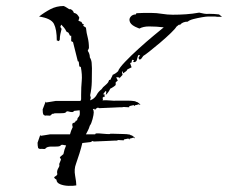

<svg xmlns="http://www.w3.org/2000/svg" viewBox="-20 -629 759 639"><path d="M234 -12Q224 -10 208 -10.5Q192 -11 180 -16Q168 -21 168 -31Q156 -38 163 -41.5Q170 -45 171 -50Q170 -51 170 -56Q170 -63 175 -71Q179 -77 177 -83L183 -98L179 -106L191 -116Q194 -132 200 -145Q194 -146 189 -147Q184 -148 181 -144Q179 -142 173 -141.5Q167 -141 160 -141Q153 -141 147 -141Q141 -141 139 -139H138Q138 -141 134 -137Q130 -133 128 -133Q128 -133 121 -133.5Q114 -134 113 -133L107 -136Q106 -140 105.5 -144.5Q105 -149 105 -154L114 -180Q115 -179 115 -178Q115 -177 116 -177Q118 -177 132 -179.5Q146 -182 147 -182H213Q216 -194 222 -206Q218 -219 224.5 -220Q231 -221 232 -227Q237 -227 237.5 -232Q238 -237 240 -238Q245 -243 245.5 -249Q246 -255 245 -262L227 -260Q224 -256 220 -256Q214 -256 208 -258Q202 -260 199 -255Q197 -253 191 -252.5Q185 -252 178 -252Q171 -252 165 -252Q159 -252 157 -250H155Q155 -252 151.5 -248Q148 -244 146 -244Q146 -244 139 -244.5Q132 -245 130 -244L125 -247Q123 -250 122.5 -255Q122 -260 122 -265L132 -291Q133 -290 133 -289Q133 -288 134 -288Q136 -288 150 -290.5Q164 -293 165 -293H248L249 -296Q249 -297 250 -298V-313Q250 -339 252 -359.5Q254 -380 249 -406L244 -408L242 -424L239 -425L223 -489L217 -492V-510H213L208 -520L201 -524Q198 -531 193.5 -536.5Q189 -542 184 -547L181 -541L182 -537L185 -533Q183 -525 181 -516Q179 -507 179 -497L176 -492L171 -494H169Q169 -531 159.5 -549.5Q150 -568 110 -574Q128 -588 148 -598.5Q168 -609 192 -609Q197 -607 201.5 -604Q206 -601 211 -598L213 -599Q223 -596 226 -586Q233 -585 237.5 -580Q242 -575 244 -570L241 -560L251 -556L255 -549H259L257 -543L266 -537Q268 -518 272 -504Q276 -488 276 -469L272 -460Q279 -450 279 -438Q284 -430 285 -420.5Q286 -411 286 -402Q286 -380 285.5 -357Q285 -334 280 -312L282 -304L280 -295Q294 -300 301 -312Q307 -324 318 -332Q323 -340 329 -344Q335 -349 340 -355V-359L341 -356L343 -363H347Q349 -368 351.5 -372Q354 -376 355 -380Q360 -382 364.5 -385Q369 -388 373 -392Q376 -402 396 -423Q416 -444 442 -467.5Q468 -491 491.5 -510.5Q515 -530 525 -538Q501 -541 476 -541Q457 -541 444 -534L439 -536Q418 -544 413 -554.5Q408 -565 414.5 -573Q421 -581 432 -581L434 -585Q440 -585 446 -585.5Q452 -586 459 -586H483Q501 -586 519 -583Q537 -580 555 -580Q577 -580 599 -581.5Q621 -583 643 -587Q651 -585 659.5 -583.5Q668 -582 676 -583Q684 -583 692.5 -582.5Q701 -582 709 -581L719 -573Q713 -573 707 -573Q701 -573 696 -574H672Q666 -574 651.5 -571.5Q637 -569 623.5 -565.5Q610 -562 605 -557Q587 -557 578 -545L577 -548L567 -540Q564 -534 548.5 -519Q533 -504 513 -487Q493 -470 477 -457.5Q461 -445 457 -443L449 -432L443 -431L441 -437L446 -445L441 -446Q439 -443 438 -439.5Q437 -436 436 -432Q435 -423 426 -422L423 -424L426 -429L420 -430L418 -425L419 -422L413 -419L418 -405L404 -398L401 -393L390 -385L387 -393L386 -388L388 -380L377 -368V-372L372 -371L370 -373L367 -371L372 -361L365 -355V-346Q362 -343 356 -339Q350 -335 347 -334Q341 -321 332 -313L334 -324L331 -326L323 -315H328V-306L325 -307L321 -303L323 -299L321 -295Q332 -296 348 -294.5Q364 -293 365 -294H407Q418 -294 430 -292Q431 -292 431.5 -291Q432 -290 434 -290Q437 -290 443 -285Q449 -280 446 -280Q444 -280 444 -281Q444 -282 442 -282Q441 -282 437 -280.5Q433 -279 430 -279Q428 -278 428 -276Q427 -276 426.5 -277.5Q426 -279 424 -279L411 -276Q410 -276 410 -272Q405 -272 398.5 -272.5Q392 -273 392 -273L386 -272Q386 -272 377.5 -272Q369 -272 357 -271L310 -269Q309 -269 308 -270Q307 -271 306 -271L304 -270Q303 -270 302 -269Q301 -268 299 -267L296 -263L294 -267L289 -266Q292 -262 292 -255Q292 -248 288 -232.5Q284 -217 279 -211Q276 -201 272.5 -194.5Q269 -188 266 -182H297V-183Q298 -186 310 -185Q322 -184 334.5 -183Q347 -182 347 -184H353Q361 -184 371 -183.5Q381 -183 389 -183Q402 -183 412 -181Q413 -181 413.5 -180Q414 -179 416 -179Q419 -179 425 -174Q431 -169 428 -169Q426 -169 426 -170Q426 -171 424 -171Q423 -171 419 -169.5Q415 -168 412 -168Q411 -167 411 -165Q409 -165 408.5 -166.5Q408 -168 407 -168L393 -165Q392 -164 392 -162Q388 -162 381 -162.5Q374 -163 374 -163L368 -161Q368 -161 359.5 -161Q351 -161 339 -160L292 -158Q291 -158 290 -159Q289 -160 288 -160L287 -159Q286 -159 284 -157.5Q282 -156 280 -156L254 -153Q250 -136 244.5 -118.5Q239 -101 233 -84Q226 -66 230 -44.5Q234 -23 234 -12Z"/></svg>

Font: Water Brush
Style: Regular
Weight: 400
Designer: Robert E. Leuschke
Foundry: Robert E. Leuschke
Version: Version 1.010; ttfautohint (v1.8.4.7-5d5b)